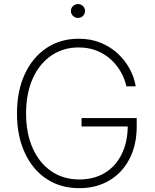

<svg xmlns="http://www.w3.org/2000/svg" viewBox="-20 -931 776 960"><path d="M376.5 9.8Q282.7 9.8 212.6 -36.6Q142.6 -83 103.8 -167.2Q64.9 -251.5 64.9 -363.3Q64.9 -476.6 104 -560.5Q143.1 -644.5 212.4 -690.9Q281.7 -737.3 373.5 -737.3Q435.1 -737.3 484.4 -716.8Q533.7 -696.3 570.1 -662.1Q606.4 -627.9 628.9 -585.7Q651.4 -543.5 658.7 -499.5H611.8Q604 -536.1 584.5 -570.8Q564.9 -605.5 534.7 -633.3Q504.4 -661.1 463.9 -677.5Q423.3 -693.8 373.5 -693.8Q296.4 -693.8 236.8 -653.3Q177.2 -612.8 143.8 -538.6Q110.4 -464.4 110.4 -363.3Q110.4 -263.7 143.8 -189.5Q177.2 -115.2 237.1 -74.5Q296.9 -33.7 376.5 -33.7Q450.2 -33.7 504.4 -66.7Q558.6 -99.6 588.6 -160.4Q618.7 -221.2 618.7 -303.7L634.3 -298.8H387.7V-340.8H663.6V-299.8Q663.6 -206.1 627.4 -136.5Q591.3 -66.9 526.6 -28.6Q461.9 9.8 376.5 9.8ZM370.1 -841.3Q355.5 -841.3 345 -851.6Q334.5 -861.8 334.5 -876Q334.5 -890.6 345 -900.6Q355.5 -910.6 369.6 -910.6Q384.8 -910.6 395 -900.6Q405.3 -890.6 405.3 -876Q405.3 -861.8 395 -851.6Q384.8 -841.3 370.1 -841.3Z"/></svg>

Font: Inter 16pt ExtraLight
Style: Regular
Weight: 250
Version: Version 4.001;git-66647c0bb